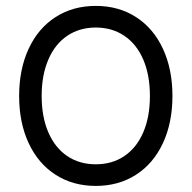

<svg xmlns="http://www.w3.org/2000/svg" viewBox="-20 -610 640 641"><path d="M555.7 -289.6Q555.7 -200.2 523.9 -132.1Q492.2 -64 434.1 -26.6Q376 10.7 299.8 10.7Q223.6 10.7 165.5 -26.6Q107.4 -64 75.7 -132.1Q43.9 -200.2 43.9 -289.6Q43.9 -378.9 75.7 -447.3Q107.4 -515.6 165.5 -553Q223.6 -590.3 299.8 -590.3Q376 -590.3 434.1 -553Q492.2 -515.6 523.9 -447.3Q555.7 -378.9 555.7 -289.6ZM119.1 -289.6Q119.1 -219.7 141.4 -168.2Q163.6 -116.7 204.3 -89.1Q245.1 -61.5 299.8 -61.5Q354.5 -61.5 395.3 -89.1Q436 -116.7 458.3 -168.2Q480.5 -219.7 480.5 -289.6Q480.5 -359.4 458.3 -411.1Q436 -462.9 395 -490.5Q354 -518.1 299.8 -518.1Q245.6 -518.1 204.6 -490.5Q163.6 -462.9 141.4 -411.1Q119.1 -359.4 119.1 -289.6Z"/></svg>

Font: Courier Prime Sans
Style: Regular
Weight: 400
Designer: Alan Dague-Greene
Foundry: Quote-Unquote Apps
Version: Version 3.020